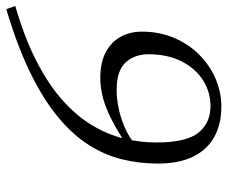

<svg xmlns="http://www.w3.org/2000/svg" viewBox="-78 -656 744 628"><g transform="rotate(-90 294.0 -342.0)"><path d="M578 -693.5 588.5 -664Q484.5 -634 408.5 -595Q332.5 -556 281 -510.2Q229.5 -464.5 199 -414Q168.5 -363.5 155.2 -310.2Q142 -257 142 -203Q142 -105 173.8 -65.2Q205.5 -25.5 261 -25.5Q307 -25.5 345.5 -50Q384 -74.5 407.2 -120Q430.5 -165.5 430.5 -228.5Q430.5 -273.5 403.8 -303Q377 -332.5 313.5 -332.5Q286.5 -332.5 256.5 -326.5Q226.5 -320.5 197.2 -308.5Q168 -296.5 143.5 -278.5L123 -291.5Q162 -319 194.8 -337.2Q227.5 -355.5 255 -366.2Q282.5 -377 306.8 -381.5Q331 -386 352.5 -386Q404 -386 437.5 -368Q471 -350 487.8 -319.2Q504.5 -288.5 504.5 -250Q504.5 -193 484.5 -145.5Q464.5 -98 430 -63.2Q395.5 -28.5 351.2 -9.2Q307 10 259 10Q203 10 161.2 -12.5Q119.5 -35 96.2 -81.2Q73 -127.5 73 -198.5Q73 -258 86.8 -314.5Q100.5 -371 133.8 -423.5Q167 -476 224.8 -524Q282.5 -572 369.2 -614.5Q456 -657 578 -693.5Z"/></g></svg>

Font: Newsreader 18pt
Style: Italic
Weight: 400
Italic angle: -17°
Version: Version 1.003